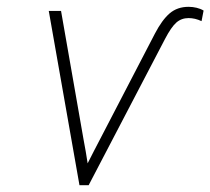

<svg xmlns="http://www.w3.org/2000/svg" viewBox="-20 -543 617 563"><path d="M213 0 123 -511H159L225 -134Q228 -117.5 231.5 -98.2Q235 -79 237 -64Q246 -82 255.2 -99.8Q264.5 -117.5 273 -134L434 -444Q455 -484.5 477.5 -503.8Q500 -523 533 -523Q545 -523 556.5 -520.2Q568 -517.5 577 -512L571 -481Q561.5 -485.5 551.8 -487.8Q542 -490 533 -490Q512 -490 497 -476.8Q482 -463.5 464 -429L240 0Z"/></svg>

Font: Overpass Thin
Style: Italic
Weight: 250
Italic angle: -10°
Designer: Delve Withrington, Dave Bailey, Thomas Jockin
Foundry: Delve Fonts LLC
Version: Version 4.000